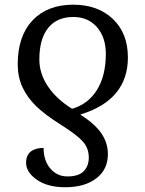

<svg xmlns="http://www.w3.org/2000/svg" viewBox="-20 -785 617 815"><path d="M55.2 -512.2Q55.2 -631.8 118.2 -698.5Q181.2 -765.1 291 -765.1Q395 -765.1 459 -704.6Q522.9 -644 522.9 -541Q522.9 -450.7 472.2 -389.9Q421.4 -329.1 320.8 -298.8Q382.8 -259.3 410.4 -218.8Q438 -178.2 438 -130.9Q438 -65.4 388.7 -27.8Q339.4 9.8 256.8 9.8Q182.1 9.8 136.5 -22Q90.8 -53.7 90.8 -94.2Q90.8 -126 110.6 -141.6Q130.4 -157.2 165 -157.2Q165 -103.5 193.6 -69.8Q222.2 -36.1 266.1 -36.1Q314 -36.1 335.4 -58.3Q356.9 -80.6 356.9 -116.2Q356.9 -155.3 332.3 -183.6Q307.6 -211.9 239.3 -254.9Q170.9 -297.9 133.3 -334.5Q95.7 -371.1 75.4 -414.8Q55.2 -458.5 55.2 -512.2ZM286.1 -323.2Q354.5 -343.3 391.8 -403.6Q429.2 -463.9 429.2 -556.2Q429.2 -626.5 391.6 -669.7Q354 -712.9 291 -712.9Q221.7 -712.9 184.3 -666.3Q147 -619.6 147 -532.2Q147 -472.7 183.3 -418.5Q219.7 -364.3 286.1 -323.2Z"/></svg>

Font: Noto Serif
Style: Regular
Weight: 400
Designer: Monotype Design team
Foundry: Monotype Imaging Inc.
Version: Version 1.02